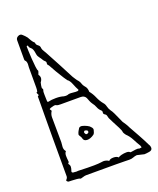

<svg xmlns="http://www.w3.org/2000/svg" viewBox="-133 -783 717 869"><g transform="rotate(-20 226.0 -348.0)"><path d="M103 5Q100 2 87.5 1Q75 0 63.5 -0.5Q52 -1 48 -1Q44 -2 41 -6Q38 -10 41 -12Q48 -19 48 -27Q48 -35 48 -48Q48 -151 48 -217Q48 -283 48.5 -321Q49 -359 49 -377.5Q49 -396 49 -402Q49 -408 49 -411Q56 -414 54 -418Q52 -422 50 -426Q48 -430 54 -432Q55 -437 55.5 -441.5Q56 -446 56 -451V-548Q56 -552 56.5 -556Q57 -560 57 -564Q57 -569 55.5 -574.5Q54 -580 49 -584Q48 -586 48 -589Q48 -592 48 -594V-681Q48 -693 59.5 -698.5Q71 -704 79 -696Q84 -692 88.5 -687Q93 -682 97 -677Q102 -668 107 -659.5Q112 -651 120 -644Q120 -634 129 -628Q138 -622 138 -611Q139 -604 144 -596.5Q149 -589 153 -581Q172 -547 190 -512Q208 -477 227 -441Q232 -434 236 -427Q240 -420 246 -414Q252 -407 254.5 -398Q257 -389 264 -381Q275 -370 275 -351Q288 -335 296 -316Q304 -297 317 -281Q324 -274 327 -261.5Q330 -249 337 -239Q342 -233 348.5 -219.5Q355 -206 361 -192Q367 -178 370 -172Q375 -165 381 -155.5Q387 -146 391 -137Q405 -112 419.5 -86Q434 -60 447 -33Q450 -29 451 -24.5Q452 -20 452 -17Q452 -5 436.5 -2.5Q421 0 413 0L379 -8Q369 -7 360.5 -3.5Q352 0 341 0Q337 0 318 -0.5Q299 -1 275 -1Q251 -1 230.5 -1Q210 -1 201 -1H132Q126 -1 115 2.5Q104 6 103 5ZM160 -371Q171 -369 178 -371Q186 -375 202.5 -373Q219 -371 227 -372Q229 -372 231 -374.5Q233 -377 232 -377Q225 -389 217.5 -408.5Q210 -428 199 -435Q198 -436 187.5 -452Q177 -468 164.5 -489.5Q152 -511 144 -526Q137 -531 138.5 -538Q140 -545 135 -549Q129 -554 125.5 -560.5Q122 -567 117 -573Q113 -578 110.5 -583Q108 -588 107 -595Q104 -620 95 -626.5Q86 -633 86 -641Q86 -643 82.5 -643Q79 -643 79 -640Q79 -637 79.5 -619.5Q80 -602 81.5 -580.5Q83 -559 85 -541.5Q87 -524 90 -521Q92 -519 85 -502Q98 -485 83 -466Q82 -464 80 -452Q78 -440 80 -438Q84 -434 82 -429Q80 -424 80 -419Q80 -417 80 -407Q80 -397 80.5 -387Q81 -377 81 -374Q81 -374 83 -373Q85 -372 86 -372Q101 -376 123 -376Q145 -376 160 -371ZM253 -26Q259 -34 275.5 -34Q292 -34 299 -26Q303 -30 315 -33Q327 -36 339 -36Q351 -36 355 -31Q357 -29 366 -31Q371 -32 383 -33.5Q395 -35 399 -32Q407 -33 410 -33Q413 -33 409 -43Q399 -59 389 -78.5Q379 -98 364 -112Q361 -116 358.5 -120Q356 -124 355 -128Q355 -135 346.5 -151.5Q338 -168 329 -185Q320 -202 317 -209Q315 -214 314 -220.5Q313 -227 306 -231Q299 -235 300.5 -242Q302 -249 297 -253Q287 -262 282.5 -274Q278 -286 270 -296Q265 -303 261.5 -311.5Q258 -320 255 -328Q248 -342 230 -342H134Q129 -342 123 -342.5Q117 -343 112 -346Q110 -348 102 -346.5Q94 -345 87 -342.5Q80 -340 80 -337Q82 -335 84 -332Q86 -329 85 -327Q81 -321 79 -314Q77 -307 77 -300L78 -180Q78 -174 77 -168Q76 -162 76 -157Q76 -143 84 -135Q80 -131 78.5 -125.5Q77 -120 77 -115Q77 -104 79 -86Q79 -82 76 -80.5Q73 -79 76 -74Q81 -68 80.5 -60Q80 -52 77 -44Q71 -31 91 -32Q95 -31 98.5 -31.5Q102 -32 106 -32Q158 -30 182 -30.5Q206 -31 214.5 -32.5Q223 -34 227 -34Q242 -34 253 -26ZM226 -162Q208 -149 192 -149.5Q176 -150 173 -164Q172 -170 167.5 -176Q163 -182 163 -186Q165 -194 168.5 -200.5Q172 -207 176 -213Q182 -219 192.5 -216.5Q203 -214 214 -208.5Q225 -203 229 -197Q238 -188 234 -179Q232 -168 226 -162ZM207 -178Q209 -180 209 -183Q210 -186 208 -188Q207 -190 201 -192Q195 -194 193 -192Q192 -191 191 -189Q190 -187 190 -185Q190 -184 191 -182.5Q192 -181 193 -179Q194 -175 198.5 -175Q203 -175 207 -178Z"/></g></svg>

Font: Sankofa Display
Style: Regular
Weight: 400
Designer: Batsirai Madzonga
Foundry: Batsirai Madzonga
Version: Version 1.000; ttfautohint (v1.8.4.7-5d5b)